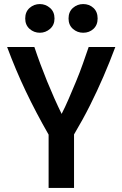

<svg xmlns="http://www.w3.org/2000/svg" viewBox="-20 -924 600 944"><path d="M219 0V-262Q156 -372 106.5 -476Q57 -580 15 -693H149Q177 -609 211.5 -524.5Q246 -440 283 -364Q300 -397 317.5 -437.5Q335 -478 353.5 -522.5Q372 -567 387.5 -611Q403 -655 416 -693H547Q519 -618 488.5 -547.5Q458 -477 423 -407Q388 -337 344 -263V0ZM389 -763Q360 -763 338.5 -782Q317 -801 317 -833Q317 -866 338.5 -885Q360 -904 389 -904Q419 -904 439.5 -885Q460 -866 460 -833Q460 -801 439.5 -782Q419 -763 389 -763ZM176 -763Q147 -763 125.5 -782Q104 -801 104 -833Q104 -866 125.5 -885Q147 -904 176 -904Q204 -904 226 -885Q248 -866 248 -833Q248 -801 226 -782Q204 -763 176 -763Z"/></svg>

Font: Ubuntu Sans Mono SemiBold
Style: Regular
Weight: 600
Monospace: yes
Designer: Dalton Maag Ltd
Foundry: Dalton Maag Ltd
Version: Version 1.006